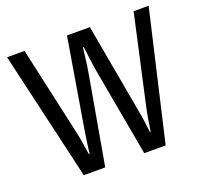

<svg xmlns="http://www.w3.org/2000/svg" viewBox="-120 -823 1013 961"><g transform="rotate(-20 387.0 -343.0)"><path d="M169 0 10 -686H103L208 -212Q213 -192 217.5 -163Q222 -134 225.5 -112Q229 -90 229 -90H233Q233 -90 235 -108Q237 -126 241 -154Q245 -182 250 -212L329 -686H451L536 -212Q541 -187 545 -158.5Q549 -130 551.5 -110Q554 -90 554 -90H558Q558 -90 561 -111Q564 -132 569 -161Q574 -190 579 -212L684 -686H764L605 0H491L407 -465Q404 -482 400.5 -505.5Q397 -529 394.5 -551.5Q392 -574 390 -588.5Q388 -603 388 -603H384Q384 -603 382 -588.5Q380 -574 377.5 -551.5Q375 -529 371.5 -505.5Q368 -482 365 -465L283 0Z"/></g></svg>

Font: Archivo Narrow
Style: Regular
Weight: 400
Designer: Hector Gatti
Foundry: Omnibus-Type
Version: Version 3.002